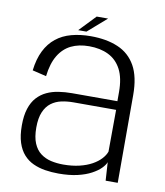

<svg xmlns="http://www.w3.org/2000/svg" viewBox="-79 -750 706 821"><g transform="rotate(10 274.0 -339.0)"><path d="M230 5Q276.5 5 311.8 -3.2Q347 -11.5 371.5 -24.8Q396 -38 410.2 -52.5Q424.5 -67 429 -79.5L434 0H486.5V-381Q486.5 -460 459.8 -507.5Q433 -555 383.2 -576.2Q333.5 -597.5 264.5 -597.5Q219 -597.5 181 -587.2Q143 -577 114.8 -554.5Q86.5 -532 68.8 -496.5Q51 -461 45 -410.5L105.5 -396Q112 -452 133 -486.8Q154 -521.5 187.2 -537.8Q220.5 -554 265 -554Q313.5 -554 349.2 -536.5Q385 -519 404.8 -481.5Q424.5 -444 424.5 -383.5V-343.5H227Q197.5 -343.5 169.8 -339.2Q142 -335 118.5 -324Q95 -313 77.2 -293.5Q59.5 -274 49.8 -244Q40 -214 40 -171Q40 -127 50 -96.2Q60 -65.5 77.8 -45.8Q95.5 -26 119.5 -15Q143.5 -4 171.5 0.5Q199.5 5 230 5ZM243 -36.5Q215 -36.5 189.8 -42.2Q164.5 -48 144.8 -62.8Q125 -77.5 113.8 -104.2Q102.5 -131 102.5 -172.5Q102.5 -214 113.8 -240.2Q125 -266.5 144.5 -281Q164 -295.5 188.8 -300.8Q213.5 -306 240.5 -306H425.5L424.5 -124.5Q419 -108.5 404.5 -92.8Q390 -77 367 -64.2Q344 -51.5 312.8 -44Q281.5 -36.5 243 -36.5ZM206.5 -613.5H242.5L324 -684.5H274.5Z"/></g></svg>

Font: Anybody UltraCondensed Thin Light
Style: Regular
Weight: 300
Version: Version 1.111